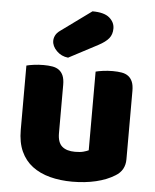

<svg xmlns="http://www.w3.org/2000/svg" viewBox="-54 -790 689 851"><g transform="rotate(5 291.0 -364.0)"><path d="M52 -479Q62 -482 83.5 -485Q105 -488 128 -488Q150 -488 167.5 -485Q185 -482 197 -473Q209 -464 215.5 -448.5Q222 -433 222 -408V-193Q222 -152 242 -134.5Q262 -117 300 -117Q323 -117 337.5 -121Q352 -125 360 -129V-479Q370 -482 391.5 -485Q413 -488 436 -488Q458 -488 475.5 -485Q493 -482 505 -473Q517 -464 523.5 -448.5Q530 -433 530 -408V-104Q530 -54 488 -29Q453 -7 404.5 4.5Q356 16 299 16Q245 16 199.5 4Q154 -8 121 -33Q88 -58 70 -97.5Q52 -137 52 -193ZM323 -744Q375 -744 398.5 -724Q422 -704 422 -676Q422 -650 408 -632.5Q394 -615 362 -598L233 -530Q203 -533 182 -554Q161 -575 161 -599Q161 -611 167 -623Q173 -635 187 -645Z"/></g></svg>

Font: Baloo Thambi
Style: Regular
Weight: 400
Designer: Aadarsh Rajan and Ek Type
Foundry: Ek Type
Version: Version 1.443;PS 1.000;hotconv 16.6.51;makeotf.lib2.5.65220;